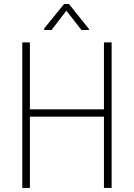

<svg xmlns="http://www.w3.org/2000/svg" viewBox="-20 -918 655 938"><path d="M497.6 -383.8V-348.1H114.3V-383.8ZM126 -710.9V0H88.9V-710.9ZM525.4 -710.9V0H487.8V-710.9ZM316.9 -898.4 414.6 -776.4V-771.5H377.9L304.2 -865.7L231.9 -771.5H195.8V-778.8L293 -898.4Z"/></svg>

Font: Roboto Condensed ExtraLight
Style: Regular
Weight: 250
Designer: Christian Robertson
Foundry: Google
Version: Version 3.008; 2023